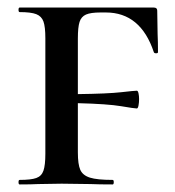

<svg xmlns="http://www.w3.org/2000/svg" viewBox="-20 -488 463 508"><path d="M397 -398Q398 -379 398 -350Q398 -347 393 -347Q388 -347 387 -350Q352 -455 260 -455H246Q220 -455 207.5 -449.5Q195 -444 190.5 -430Q186 -416 186 -386V-239Q265 -240 300.5 -244Q336 -248 342 -248Q345 -248 346.5 -241Q348 -234 348 -226Q348 -217 346.5 -209Q345 -201 342 -201Q336 -201 300.5 -207Q265 -213 186 -215V-85Q186 -53 192.5 -38.5Q199 -24 218 -18Q237 -12 278 -12Q281 -12 281 -6Q281 0 278 0Q241 0 220 -1L143 -2L81 -1Q63 0 32 0Q29 0 29 -6Q29 -12 32 -12Q62 -12 76 -17Q90 -22 95 -36.5Q100 -51 100 -81V-387Q100 -417 95 -431Q90 -445 76 -450.5Q62 -456 32 -456Q29 -456 29 -462Q29 -468 32 -468H387Q396 -468 396 -460Z"/></svg>

Font: Cormorant SC SemiBold
Style: Regular
Weight: 600
Designer: Christian Thalmann (Catharsis Fonts)
Version: Version 3.000